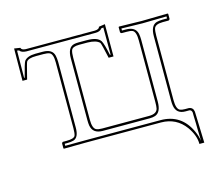

<svg xmlns="http://www.w3.org/2000/svg" viewBox="-88 -564 897 800"><g transform="rotate(-15 360.5 -164.0)"><path d="M300.8 -400.9Q272.5 -400.9 267.1 -387.2Q263.2 -376.5 263.2 -355V-87.9Q263.2 -49.8 278.8 -43Q287.1 -39.1 303.2 -39.1H505.9Q538.6 -39.1 543.9 -60.5Q545.9 -70.3 545.9 -87.9V-354Q545.9 -391.6 531.7 -398.4Q522.5 -402.3 505.9 -401.9H484.9Q479.5 -403.8 479 -407.2V-429.2L481 -431.2L579.1 -429.2L690.9 -431.2L692.9 -429.2V-407.2Q690.9 -402.8 687 -401.9H662.1Q630.4 -401.9 624.5 -385.7Q621.1 -375 621.1 -354V-76.2Q621.1 -38.6 636.2 -31.2Q644.5 -27.8 657.2 -27.8H673.8Q692.4 -25.9 694.8 -6.8L699.2 127.9H678.2Q678.2 91.3 650.9 52.7Q612.8 0.5 546.9 0H221.2L127.9 1L126 -1V-22Q127.4 -26.9 130.9 -27.8H147Q178.2 -27.8 184.1 -39.1Q188 -48.3 188 -70.8V-355Q188 -391.6 173.8 -397.9Q164.6 -401.9 147 -401.9H115.2Q82 -401.9 73.7 -389.2Q70.8 -384.3 56.6 -326.7Q55.2 -321.3 54.2 -316.9H34.2L35.2 -456.1L61 -452.1Q63.5 -441.9 81.1 -440.9H379.9Q398.9 -441.9 399.9 -452.1L426.8 -456.1V-316.9H405.8Q392.6 -377.9 388.7 -385.3Q374.5 -400.4 336.9 -400.9ZM300.8 -411.1H336.9Q383.3 -411.1 396 -390.1Q403.8 -376.5 414.1 -327.1H417V-444.3L407.7 -442.9Q399.9 -431.2 379.9 -431.2H81.1Q60.1 -432.1 53.2 -442.9L44.9 -444.3L43.9 -327.1H46.4Q61.5 -386.2 66.9 -394.5Q80.1 -411.6 115.2 -412.1H147Q188.5 -412.1 195.3 -381.8Q197.8 -370.6 198.2 -355V-70.8Q198.2 -29.3 175.3 -21.5Q164.1 -18.1 147 -18.1H136.2V-9.3L220.7 -9.8H546.9Q637.2 -9.8 675.3 75.2Q685.1 97.2 688 117.2Q688 110.4 687.7 102.5Q687.5 94.7 687.3 87.2Q687 79.6 686.8 71.5Q686.5 63.5 686.5 55.9Q686.5 48.3 686.3 40Q686 31.7 685.8 24.4Q685.5 17.1 685.3 9Q685.1 1 685.1 -6.3Q683.1 -17.1 673.8 -18.1H657.2Q618.2 -18.1 612.3 -55.2Q610.8 -64.5 610.8 -76.2V-354Q610.8 -401.4 638.7 -409.2Q648.9 -411.6 662.1 -412.1H683.1V-420.9L579.1 -418.9L488.8 -420.9V-412.1H505.9Q546.4 -412.1 553.7 -380.9Q556.2 -369.6 556.2 -354V-87.9Q556.2 -41.5 529.8 -32.2Q519.5 -28.8 505.9 -28.8H303.2Q260.7 -28.8 254.4 -65.4Q252.9 -75.7 252.9 -87.9V-355Q252.9 -402.3 281.7 -409.2Q290 -411.1 300.8 -411.1Z"/></g></svg>

Font: Linux Biolinum Outline O
Style: Bold
Weight: 700
Designer: Philipp H. Poll
Foundry: Philipp H. Poll
Version: Version 0.9.2